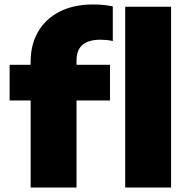

<svg xmlns="http://www.w3.org/2000/svg" viewBox="-20 -838 848 858"><path d="M117 0V-389H23V-548.5H117V-562.5Q117 -640 151 -697.5Q185 -755 247.5 -786.5Q310 -818 395.5 -818Q422 -818 441.8 -816Q461.5 -814 484 -809.5V-654.5Q469.5 -658 456.2 -659.2Q443 -660.5 429.5 -660.5Q322 -660.5 322 -569V-548.5H471.5V-389H322V0ZM539.5 0V-808H744.5V0Z"/></svg>

Font: Encode Sans Expanded Expanded ExtraBold
Style: Regular
Weight: 800
Width: 7
Designer: Multiple Designers
Foundry: Impallari Type
Version: Version 3.000; ttfautohint (v1.8.3) -l 8 -r 50 -G 200 -x 14 